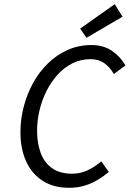

<svg xmlns="http://www.w3.org/2000/svg" viewBox="-20 -883 640 915"><path d="M309.9 12Q235.2 12 183.2 -21.4Q131.3 -54.9 104.3 -114.5Q77.4 -174.1 77.4 -252.6Q77.4 -315 93.2 -375.2Q109 -435.4 138.1 -488.2Q167.3 -541 209.1 -581.5Q250.8 -622.1 302.8 -645.2Q354.8 -668.3 416 -668.3Q472.4 -668.3 512.9 -641.1Q553.4 -614 577.6 -571.2L522.7 -530.1Q504 -562.8 477 -582Q450 -601.1 411.8 -601.1Q364.8 -601.1 325.4 -581.3Q285.9 -561.6 254.6 -527.1Q223.2 -492.6 201.4 -448.7Q179.5 -404.9 168.1 -356.3Q156.7 -307.8 156.7 -260.1Q156.7 -200.5 173.9 -154.2Q191.2 -107.9 228.1 -81.6Q265.1 -55.2 323.7 -55.2Q362.9 -55.2 397.2 -71.2Q431.4 -87.3 462.8 -113.9L498.5 -63.7Q474.2 -42.9 445.6 -25.8Q417.1 -8.7 383.3 1.7Q349.6 12 309.9 12ZM392.1 -702.8 362.1 -746.7 526.7 -863 563.9 -803.5Z"/></svg>

Font: SourceCodeVF
Style: Italic
Weight: 200
Italic angle: -11°
Monospace: yes
Designer: Paul D. Hunt, Teo Tuominen
Foundry: Adobe
Version: Version 1.026;hotconv 1.1.0;makeotfexe 2.6.0